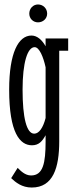

<svg xmlns="http://www.w3.org/2000/svg" viewBox="-20 -637 335 859"><path d="M245 -410H285V-465H184V-430C169 -457 147 -478 121 -478C62 -478 21 -400 21 -236C21 -43 69 13 123 13C154 13 169 -5 184 -32V-4C184 92 173 148 119 148C92 148 72 127 59 114L30 160C50 179 78 202 122 202C218 202 245 113 245 -5ZM133 -39C99 -39 81 -110 81 -236C81 -357 103 -426 135 -426C156 -426 174 -382 184 -336V-109C173 -66 155 -39 133 -39ZM111 -576C111 -554 128 -537 150 -537C173 -537 191 -554 191 -576C191 -599 173 -617 150 -617C128 -617 111 -599 111 -576Z"/></svg>

Font: Stint Ultra Condensed
Style: Regular
Weight: 400
Width: 1
Designer: Astigmatic (AOETI)
Foundry: Astigmatic (AOETI)
Version: Version 1.000